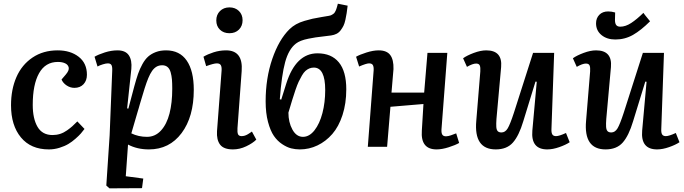

<svg xmlns="http://www.w3.org/2000/svg" viewBox="-20 -799 3722 1045"><path d="M293.9 -524.9Q363.3 -524.9 408.2 -490Q453.1 -455.1 453.1 -392.1Q453.1 -360.4 434.6 -340.6Q416 -320.8 384.8 -320.8Q362.8 -320.8 343 -333.7Q323.2 -346.7 314.9 -366.2L337.9 -393.1Q357.4 -416 354 -431.4Q350.6 -446.8 334.7 -454.3Q318.8 -461.9 294.9 -461.9Q227.1 -461.9 192.6 -400.4Q158.2 -338.9 158.2 -228Q158.2 -153.3 184.3 -108.6Q210.4 -64 266.1 -64Q287.6 -64 307.4 -70.3Q327.1 -76.7 345.5 -89.8Q363.8 -103 373.8 -112.1Q383.8 -121.1 400.9 -138.2L439.9 -97.2Q430.7 -84.5 420.4 -72.8Q410.2 -61 391.1 -44.2Q372.1 -27.3 352.1 -15.4Q332 -3.4 303.7 5.4Q275.4 14.2 246.1 14.2Q147.9 14.2 94 -51Q40 -116.2 40 -226.1Q40 -312 69.3 -379.2Q98.6 -446.3 156.7 -485.6Q214.8 -524.9 293.9 -524.9Z M590.8 -414.1Q591.8 -435.5 586.7 -444.8Q581.5 -454.1 566.9 -454.1Q556.6 -454.1 539.3 -448.7Q522 -443.4 510.7 -437L494.6 -490.2Q515.1 -502.4 550.5 -513.7Q585.9 -524.9 619.6 -524.9Q663.1 -524.9 681.2 -498Q699.2 -471.2 694.8 -423.8L671.9 -209L678.7 -208L710.9 -329.1Q721.7 -369.1 731.2 -396.5Q740.7 -423.8 755.1 -450Q769.5 -476.1 786.6 -491.2Q803.7 -506.3 828.1 -515.6Q852.5 -524.9 883.8 -524.9Q958 -524.9 996.3 -469.2Q1034.7 -413.6 1034.7 -310.1Q1034.7 -163.1 968.3 -74.5Q901.9 14.2 790.5 14.2Q726.6 14.2 676.8 -12.2L664.6 160.2L759.8 172.9L752.9 225.1L575.7 226.1L558.6 210.9L576.7 -62ZM745.6 -246.6Q742.2 -234.9 740.2 -228.5Q738.3 -222.2 735.4 -211.4Q732.4 -200.7 729.5 -191.9L694.8 -73.2Q733.9 -54.2 779.8 -54.2Q824.7 -54.2 856.2 -88.6Q887.7 -123 902.6 -181.2Q917.5 -239.3 917.5 -315.9Q917.5 -346.2 915.8 -366.5Q914.1 -386.7 908.7 -405.8Q903.3 -424.8 891.8 -434.3Q880.4 -443.8 862.8 -443.8Q845.2 -443.8 831.8 -436Q818.4 -428.2 807.6 -412.8Q796.9 -397.5 787.1 -373.8Q777.3 -350.1 767.3 -318.4Q757.3 -286.6 745.6 -246.6Z M1157.2 -688Q1157.2 -718.8 1177.2 -738.8Q1197.3 -758.8 1229 -758.8Q1260.3 -758.8 1280.3 -739.3Q1300.3 -719.7 1300.3 -689Q1300.3 -657.7 1280.5 -637.9Q1260.7 -618.2 1229 -618.2Q1196.8 -618.2 1177 -637.5Q1157.2 -656.7 1157.2 -688ZM1186 -414.1Q1187.5 -434.1 1181.9 -444.1Q1176.3 -454.1 1160.2 -454.1Q1143.6 -454.1 1102.1 -439L1087.4 -490.2Q1109.9 -503.9 1142.8 -514.4Q1175.8 -524.9 1210.4 -524.9Q1303.7 -524.9 1295.4 -412.1L1272.5 -101.1Q1271 -79.1 1275.4 -68.6Q1279.8 -58.1 1295.4 -58.1Q1299.3 -58.1 1303.2 -58.8Q1307.1 -59.6 1310.1 -60.1Q1313 -60.5 1317.6 -62.7Q1322.3 -64.9 1324.2 -65.7Q1326.2 -66.4 1331.3 -69.8Q1336.4 -73.2 1337.4 -73.7Q1338.4 -74.2 1344.5 -78.4Q1350.6 -82.5 1351.1 -83L1375 -39.1Q1355.5 -19.5 1320.1 -2.7Q1284.7 14.2 1248 14.2Q1197.8 14.2 1178 -11.7Q1158.2 -37.6 1161.1 -85Z M1611.8 14.2Q1587.9 14.2 1564.9 8.5Q1542 2.9 1515.9 -14.4Q1489.7 -31.7 1470.7 -59.3Q1451.7 -86.9 1438.7 -135.3Q1425.8 -183.6 1425.8 -247.1Q1425.8 -373 1461.9 -478.3Q1498 -583.5 1555.7 -640.1Q1571.3 -655.3 1591.1 -666.5Q1610.8 -677.7 1637.5 -685.5Q1664.1 -693.4 1680.7 -697Q1697.3 -700.7 1729.5 -706.1Q1761.7 -711.4 1770 -712.9Q1775.9 -713.9 1780.8 -715.6Q1785.6 -717.3 1789.8 -720.5Q1793.9 -723.6 1796.9 -725.6Q1799.8 -727.5 1802.5 -732.7Q1805.2 -737.8 1806.6 -740Q1808.1 -742.2 1810.3 -749Q1812.5 -755.9 1813.2 -758.1Q1814 -760.3 1816.2 -768.6Q1818.4 -776.9 1818.8 -778.8L1872.1 -768.1Q1869.1 -742.7 1866.7 -727.1Q1864.3 -711.4 1859.9 -691.2Q1855.5 -670.9 1849.4 -658.7Q1843.3 -646.5 1834.2 -634.3Q1825.2 -622.1 1812 -615.2Q1798.8 -608.4 1781.7 -606Q1775.4 -605 1744.1 -601.3Q1712.9 -597.7 1698 -595.5Q1683.1 -593.3 1658.7 -588.4Q1634.3 -583.5 1617.9 -576.9Q1601.6 -570.3 1590.8 -562Q1551.3 -531.7 1532 -460.9Q1512.7 -390.1 1502.9 -258.8L1510.7 -256.8L1538.1 -344.2Q1590.3 -508.8 1708 -508.8Q1783.7 -508.8 1824.2 -459.7Q1864.7 -410.6 1864.7 -313Q1864.7 -235.8 1844.2 -172.9Q1823.7 -109.9 1788.6 -69.6Q1753.4 -29.3 1708 -7.6Q1662.6 14.2 1611.8 14.2ZM1688 -431.2Q1674.8 -431.2 1663.3 -426.3Q1651.9 -421.4 1642.3 -412.8Q1632.8 -404.3 1623.3 -387.9Q1613.8 -371.6 1605.7 -354.5Q1597.7 -337.4 1587.9 -308.8Q1578.1 -280.3 1570.1 -253.7Q1562 -227.1 1549.8 -186Q1549.8 -133.3 1571.5 -93.8Q1593.3 -54.2 1628.9 -54.2Q1663.6 -54.2 1691.7 -89.8Q1719.7 -125.5 1734.9 -183.6Q1750 -241.7 1750 -309.1Q1750 -431.2 1688 -431.2Z M2284.7 -232.9 2105 -217.8 2086.9 0H1981.9L2013.7 -417Q2014.6 -436.5 2009 -445.3Q2003.4 -454.1 1988.8 -454.1Q1974.1 -454.1 1934.6 -437L1918 -490.2Q1937.5 -501.5 1974.4 -513.2Q2011.2 -524.9 2041 -524.9Q2085 -524.9 2104 -499.5Q2123 -474.1 2121.6 -422.9Q2121.1 -409.2 2110.8 -294.9H2288.6L2306.6 -511.2H2414.6L2382.8 -94.2Q2381.8 -74.7 2387.5 -65.9Q2393.1 -57.1 2407.7 -57.1Q2413.6 -57.1 2421.1 -58.8Q2428.7 -60.5 2434.1 -62.5Q2439.5 -64.5 2449.2 -68.1Q2459 -71.8 2462.9 -73.2L2479 -21Q2459 -9.3 2422.4 2.4Q2385.7 14.2 2356 14.2Q2268.6 14.2 2275.9 -87.9Z M2500.5 -481.9Q2521.5 -497.1 2558.8 -511Q2596.2 -524.9 2626.5 -524.9Q2715.3 -524.9 2707.5 -434.1L2682.1 -151.9Q2680.2 -125.5 2681.2 -109.1Q2682.1 -92.8 2688.7 -85.4Q2695.3 -78.1 2709.5 -78.1Q2730 -78.1 2743.4 -100.6Q2756.8 -123 2777.3 -186L2881.3 -511.2H2996.1L2981.4 -96.2Q2980.5 -76.7 2986.1 -67.4Q2991.7 -58.1 3006.3 -58.1Q3023.4 -58.1 3060.5 -75.2L3080.6 -24.9Q3059.6 -10.7 3024.2 1.7Q2988.8 14.2 2958.5 14.2Q2868.7 14.2 2877.4 -87.9L2901.4 -354L2894.5 -355L2828.1 -139.2Q2804.7 -60.5 2771.7 -23.2Q2738.8 14.2 2678.2 14.2Q2558.1 14.2 2572.3 -142.1L2594.2 -410.2Q2595.7 -432.1 2591.3 -442.6Q2586.9 -453.1 2571.3 -453.1Q2552.7 -453.1 2521.5 -435.1Z M3518.1 -683.1Q3481.9 -727.1 3481.9 -729Q3445.8 -693.8 3415.3 -673.8Q3384.8 -653.8 3356 -653.8Q3340.8 -653.8 3334 -662.6Q3327.1 -671.4 3327.1 -690.9L3328.1 -731Q3308.6 -736.8 3290 -736.8Q3259.8 -736.8 3241.9 -718.5Q3224.1 -700.2 3224.1 -671.9Q3224.1 -632.3 3253.7 -608.2Q3283.2 -584 3329.1 -584Q3381.3 -584 3425.3 -609.1Q3469.2 -634.3 3518.1 -683.1ZM3098.1 -481.9Q3119.1 -497.1 3156.5 -511Q3193.8 -524.9 3224.1 -524.9Q3313 -524.9 3305.2 -434.1L3279.8 -151.9Q3277.8 -125.5 3278.8 -109.1Q3279.8 -92.8 3286.4 -85.4Q3293 -78.1 3307.1 -78.1Q3327.6 -78.1 3341.1 -100.6Q3354.5 -123 3375 -186L3479 -511.2H3593.8L3579.1 -96.2Q3578.1 -76.7 3583.7 -67.4Q3589.4 -58.1 3604 -58.1Q3621.1 -58.1 3658.2 -75.2L3678.2 -24.9Q3657.2 -10.7 3621.8 1.7Q3586.4 14.2 3556.2 14.2Q3466.3 14.2 3475.1 -87.9L3499 -354L3492.2 -355L3425.8 -139.2Q3402.3 -60.5 3369.4 -23.2Q3336.4 14.2 3275.9 14.2Q3155.8 14.2 3169.9 -142.1L3191.9 -410.2Q3193.4 -432.1 3189 -442.6Q3184.6 -453.1 3168.9 -453.1Q3150.4 -453.1 3119.1 -435.1Z"/></svg>

Font: Literata Book SemiBold
Style: Italic
Weight: 600
Italic angle: -3°
Designer: Latin by Veronika Burian and Jose Scaglione. Greek by Irene Vlachou. Cyrillic by Vera Evstafieva
Foundry: TypeTogether
Version: Version 1.003;PS 001.003;hotconv 1.0.88;makeotf.lib2.5.64775